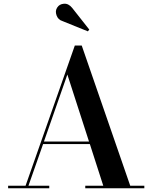

<svg xmlns="http://www.w3.org/2000/svg" viewBox="-20 -1009 817 1029"><path d="M315 -896Q291.5 -903 283 -926.8Q274.5 -950.5 286.5 -968.5Q298 -987 322.5 -989Q347 -991 366.5 -967L458.5 -850.5L451 -841ZM23.5 -13.5H117L381 -765H418L678 -13.5H753.5V0H437V-13.5H533.5L461.5 -237H211L132.5 -13.5H244V0H23.5ZM341 -609.5 215.5 -250.5H457Z"/></svg>

Font: Bodoni* 16pt Medium
Style: Regular
Weight: 500
Version: Version 2.3